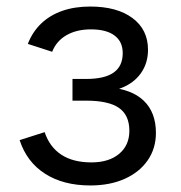

<svg xmlns="http://www.w3.org/2000/svg" viewBox="-20 -884 554 587"><path d="M256.1 -317Q173.9 -317 118 -352.7Q62 -388.4 40 -455.6L116.5 -480Q131.7 -434.5 167.6 -411Q203.5 -387.5 259.5 -387.5Q312.8 -387.5 344.2 -413.6Q375.5 -439.8 375.5 -484.1Q375.5 -531.9 343.7 -554.1Q312 -576.3 242.6 -576.3H201.6V-625.3H309.7V-617.3Q382.3 -611.8 419.5 -576.1Q456.7 -540.3 456.7 -477.6Q456.7 -429.9 431.3 -393.5Q406 -357.2 360.9 -337.1Q315.9 -317 256.1 -317ZM201.6 -603.3V-642.6H243.1Q299.9 -642.6 327.5 -662.2Q355.2 -681.8 355.2 -721.6Q355.2 -756.7 330.2 -775.4Q305.2 -794.2 257.7 -794.2Q214.3 -794.2 183.3 -776.4Q152.4 -758.6 139.5 -725.7L65.1 -749.8Q79.4 -786.9 106.2 -812.3Q133 -837.8 170.7 -850.9Q208.4 -864 255.7 -864Q337.8 -864 385.2 -828.7Q432.5 -793.4 432.5 -731.9Q432.5 -693.9 413.8 -664.7Q395 -635.5 361.2 -619.4Q327.5 -603.3 282.3 -603.3Z"/></svg>

Font: TikTok Sans Light
Style: Regular
Weight: 300
Version: Version 4.000